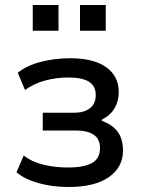

<svg xmlns="http://www.w3.org/2000/svg" viewBox="-20 -739 572 768"><path d="M254 9Q188 9 132.5 -7Q77 -23 46 -50L75 -117Q108 -91 154.5 -80Q201 -69 251 -69Q316 -69 348 -87Q380 -105 380 -146Q380 -183 355 -200Q330 -217 283 -217H151V-288H277Q316 -288 339.5 -306Q363 -324 363 -359Q363 -395 336 -412Q309 -429 254 -429Q205 -429 160.5 -417Q116 -405 80 -379L51 -448Q87 -477 142.5 -491.5Q198 -506 261 -506Q355 -506 405 -470Q455 -434 455 -371Q455 -334 438 -305.5Q421 -277 387 -260V-256Q417 -245 436 -228Q455 -211 463.5 -188.5Q472 -166 472 -137Q472 -70 415.5 -30.5Q359 9 254 9ZM300 -616V-719H403V-616ZM111 -616V-719H214V-616Z"/></svg>

Font: Nunito Sans 7pt SemiCondensed Medium
Style: Regular
Weight: 500
Width: 4
Designer: Vernon Adams
Foundry: Vernon Adams
Version: Version 3.101;gftools[0.9.27]